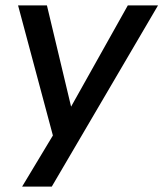

<svg xmlns="http://www.w3.org/2000/svg" viewBox="-20 -512 606 712"><path d="M62 180 189 -31 183 16 47 -492H154L249 -94H231L454 -492H566L172 180Z"/></svg>

Font: Nunito Sans 10pt SemiBold
Style: Italic
Weight: 600
Italic angle: -9°
Designer: Vernon Adams
Foundry: Vernon Adams
Version: Version 3.101;gftools[0.9.27]